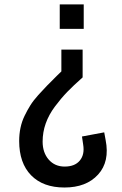

<svg xmlns="http://www.w3.org/2000/svg" viewBox="-20 -648 548 860"><path d="M65.9 -16.6Q65.9 -47.4 71.8 -75.4Q77.6 -103.5 90.1 -129.2Q102.5 -154.8 116 -176.3Q129.4 -197.8 151.4 -222.2Q173.3 -246.6 190.9 -264.6Q208.5 -282.7 235.8 -309.6Q248.5 -321.8 254.9 -328.1V-425.8H350.1V-301.3Q309.6 -265.6 281.5 -236.6Q253.4 -207.5 226.1 -170.9Q198.7 -134.3 184.8 -95Q170.9 -55.7 170.9 -13.7Q170.9 35.6 198.2 66.9Q225.6 98.1 269.5 98.1Q315.4 98.1 337.6 71Q359.9 43.9 352.5 -0.5L347.2 -36.6L446.8 -55.2L453.1 -21Q472.2 75.7 419.4 133.8Q366.7 191.9 268.6 191.9Q172.9 191.9 119.4 137.2Q65.9 82.5 65.9 -16.6ZM247.6 -518.6V-628.4H355V-518.6Z"/></svg>

Font: Oswald Regular
Style: Regular
Weight: 400
Designer: Vernon Adams
Foundry: Vernon Adams
Version: 3.0; ttfautohint (v0.95) -l 8 -r 50 -G 200 -x 0 -w "G" -W -c